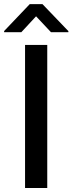

<svg xmlns="http://www.w3.org/2000/svg" viewBox="-40 -934 359 954"><path d="M194.8 0H84.5V-710.9H194.8ZM299.8 -779.3V-773.9H213.4L139.2 -853L65.9 -773.9H-19.5V-779.8L107.9 -913.6H170.9Z"/></svg>

Font: Heebo Medium
Style: Regular
Weight: 500
Designer: Oded Ezer
Foundry: Ezer Type House
Version: Version 3.100